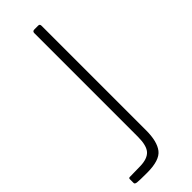

<svg xmlns="http://www.w3.org/2000/svg" viewBox="-283 -551 742 742"><g transform="rotate(-45 87.5 -180.0)"><path d="M131 51Q131 112 108.5 141Q86 170 18 170Q-26 170 -36.5 168.5Q-47 167 -47 161V140Q-47 137 -45.5 135.5Q-44 134 -41 134L17 133Q57 132 74 113Q91 94 91 46V-520Q91 -530 101 -530H123Q131 -530 131 -520V51Z"/></g></svg>

Font: Libre Franklin Thin Thin
Style: Regular
Weight: 250
Version: Version 3.000